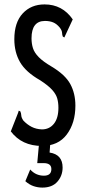

<svg xmlns="http://www.w3.org/2000/svg" viewBox="-20 -652 390 871"><path d="M170 10Q79 10 29 -56L62 -140L65 -150L72 -147Q76 -139 76.5 -128.5Q77 -118 86 -105Q103 -87 123.5 -76.5Q144 -66 170 -65Q204 -65 224.5 -90.5Q245 -116 245 -163Q245 -187 239.5 -206Q234 -225 216.5 -244.5Q199 -264 162 -288Q97 -325 71 -370Q45 -415 45 -474Q45 -550 83 -591Q121 -632 182 -632Q263 -632 310 -564L276 -491L272 -482L265 -486Q262 -493 261.5 -503.5Q261 -514 251 -527Q237 -544 221 -550.5Q205 -557 184 -557Q123 -557 123 -478Q123 -454 129.5 -433.5Q136 -413 155.5 -393Q175 -373 214 -350Q276 -313 299 -270.5Q322 -228 322 -173Q322 -94 283 -42Q244 10 170 10ZM172 199Q152 199 132.5 192.5Q113 186 95 170L117 117Q131 132 146.5 138.5Q162 145 179 145Q213 145 213 115Q213 88 178 88H149L157 0H208L205 40Q264 49 264 108Q264 145 240.5 172Q217 199 172 199Z"/></svg>

Font: Inconsolata ExtraCondensed SemiBold
Style: Regular
Weight: 600
Width: 2
Monospace: yes
Designer: Raph Levien, Cyreal, Brenton Simpson
Foundry: Raph Levien, Cyreal, Google
Version: Version 3.001; ttfautohint (v1.8.2.53-6de2)